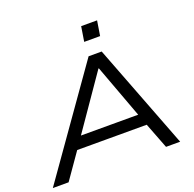

<svg xmlns="http://www.w3.org/2000/svg" viewBox="-161 -1057 1228 1213"><g transform="rotate(-20 453.5 -450.0)"><path d="M-9 0 488 -705H576L847 0H752L674 -202L718 -173H178L238 -202L97 0ZM520 -611 256 -229 223 -251H697L664 -230L523 -611ZM493 -800 509 -900H616L600 -800Z"/></g></svg>

Font: Nunito Sans 10pt Expanded
Style: Italic
Weight: 400
Width: 7
Italic angle: -9°
Designer: Vernon Adams
Foundry: Vernon Adams
Version: Version 3.101;gftools[0.9.27]